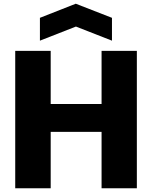

<svg xmlns="http://www.w3.org/2000/svg" viewBox="-20 -1014 820 1034"><path d="M62 -740H253V-454H527V-740H717V0H527V-304H253V0H62ZM195 -918 388 -994 583 -918V-795L389 -871L195 -795Z"/></svg>

Font: Encode Sans Narrow
Style: ExtraBold
Weight: 800
Designer: Pablo Impallari, Andres Torresi
Foundry: Pablo Impallari, Andres Torresi
Version: Version 1.000; ttfautohint (v1.00) -l 8 -r 50 -G 200 -x 14 -